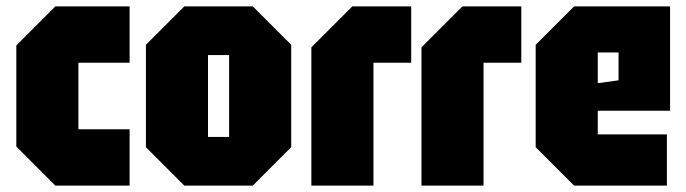

<svg xmlns="http://www.w3.org/2000/svg" viewBox="-20 -580 2145 600"><path d="M31 -122V-438L153 -560H385V-384H225V-176H385V0H153Z M436 -120V-440L556 -560H770L890 -440V-120L770 0H556ZM630 -152H696V-408H630Z M953 0V-432L1081 -560H1265V-384H1147V0Z M1297 0V-432L1425 -560H1609V-384H1491V0Z M1654 -120V-440L1774 -560H2074V-234H1848V-160H2064V0H1774ZM1848 -320 1913 -329V-416H1848Z"/></svg>

Font: Tektur Condensed ExtraBold
Style: Regular
Weight: 800
Width: 3
Designer: Adam Jagosz
Foundry: Adam Jagosz
Version: Version 1.005;gftools[0.9.30]